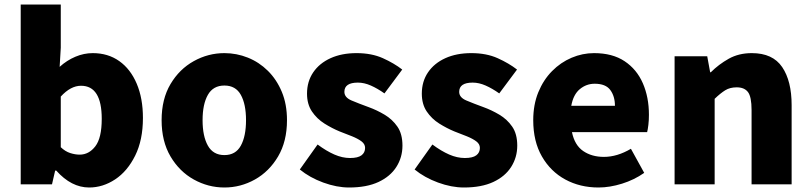

<svg xmlns="http://www.w3.org/2000/svg" viewBox="-20 -819 3603 853"><path d="M376 14Q297 14 230 -61H225L211 0H72V-799H250V-607L245 -522Q277 -551 315 -567Q353 -583 392 -583Q460 -583 510 -547.5Q560 -512 587.5 -447Q615 -382 615 -295Q615 -197 580.5 -127.5Q546 -58 491.5 -22Q437 14 376 14ZM334 -132Q375 -132 403.5 -169Q432 -206 432 -291Q432 -438 340 -438Q294 -438 250 -390V-165Q270 -146 292 -139Q314 -132 334 -132Z M977 14Q905 14 841 -21.5Q777 -57 737.5 -124Q698 -191 698 -285Q698 -379 737.5 -445.5Q777 -512 841 -547.5Q905 -583 977 -583Q1031 -583 1081 -563Q1131 -543 1170 -504.5Q1209 -466 1232 -411Q1255 -356 1255 -285Q1255 -191 1215.5 -124Q1176 -57 1112.5 -21.5Q1049 14 977 14ZM977 -130Q1027 -130 1050 -172Q1073 -214 1073 -285Q1073 -356 1050 -397.5Q1027 -439 977 -439Q927 -439 903.5 -397.5Q880 -356 880 -285Q880 -214 903.5 -172Q927 -130 977 -130Z M1531 14Q1476 14 1416 -8Q1356 -30 1312 -66L1391 -177Q1430 -148 1465.5 -132.5Q1501 -117 1535 -117Q1570 -117 1586 -129Q1602 -141 1602 -162Q1602 -179 1586 -191Q1570 -203 1544 -213.5Q1518 -224 1489 -235Q1455 -249 1421.5 -270Q1388 -291 1366 -323.5Q1344 -356 1344 -403Q1344 -457 1371.5 -497.5Q1399 -538 1448.5 -560.5Q1498 -583 1564 -583Q1631 -583 1681 -560.5Q1731 -538 1767 -510L1688 -404Q1657 -426 1627.5 -439Q1598 -452 1570 -452Q1510 -452 1510 -411Q1510 -386 1542 -372.5Q1574 -359 1618 -343Q1654 -330 1688.5 -309.5Q1723 -289 1745.5 -256.5Q1768 -224 1768 -172Q1768 -120 1741 -77.5Q1714 -35 1661.5 -10.5Q1609 14 1531 14Z M2041 14Q1986 14 1926 -8Q1866 -30 1822 -66L1901 -177Q1940 -148 1975.5 -132.5Q2011 -117 2045 -117Q2080 -117 2096 -129Q2112 -141 2112 -162Q2112 -179 2096 -191Q2080 -203 2054 -213.5Q2028 -224 1999 -235Q1965 -249 1931.5 -270Q1898 -291 1876 -323.5Q1854 -356 1854 -403Q1854 -457 1881.5 -497.5Q1909 -538 1958.5 -560.5Q2008 -583 2074 -583Q2141 -583 2191 -560.5Q2241 -538 2277 -510L2198 -404Q2167 -426 2137.5 -439Q2108 -452 2080 -452Q2020 -452 2020 -411Q2020 -386 2052 -372.5Q2084 -359 2128 -343Q2164 -330 2198.5 -309.5Q2233 -289 2255.5 -256.5Q2278 -224 2278 -172Q2278 -120 2251 -77.5Q2224 -35 2171.5 -10.5Q2119 14 2041 14Z M2639 14Q2557 14 2491.5 -21.5Q2426 -57 2387.5 -124Q2349 -191 2349 -285Q2349 -354 2371.5 -409Q2394 -464 2432.5 -503Q2471 -542 2519.5 -562.5Q2568 -583 2619 -583Q2701 -583 2755 -547Q2809 -511 2836 -449Q2863 -387 2863 -309Q2863 -285 2860.5 -264Q2858 -243 2855 -232H2521Q2533 -174 2571 -148Q2609 -122 2663 -122Q2722 -122 2783 -158L2842 -51Q2798 -20 2743.5 -3Q2689 14 2639 14ZM2518 -349H2712Q2712 -391 2691.5 -419Q2671 -447 2622 -447Q2585 -447 2556 -423Q2527 -399 2518 -349Z M2977 0V-569H3122L3135 -498H3138Q3173 -533 3217.5 -558Q3262 -583 3320 -583Q3413 -583 3455 -521Q3497 -459 3497 -352V0H3319V-330Q3319 -389 3303 -410Q3287 -431 3253 -431Q3223 -431 3202 -418Q3181 -405 3155 -380V0Z"/></svg>

Font: Source Han Sans CN Heavy
Style: Regular
Weight: 900
Designer: Ryoko NISHIZUKA 西塚涼子 (kana, bopomofo & ideographs); Paul D. Hunt (Latin, Greek & Cyrillic); Sandoll Communications 산돌커뮤니
Foundry: Adobe
Version: Version 2.000;hotconv 1.0.107;makeotfexe 2.5.65593